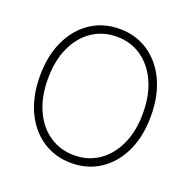

<svg xmlns="http://www.w3.org/2000/svg" viewBox="-131 -866 999 1005"><g transform="rotate(20 368.5 -363.5)"><path d="M369.1 9.8Q277.8 9.8 207.8 -37.1Q137.7 -84 98.6 -168Q59.6 -252 59.6 -363.3Q59.6 -475.6 98.9 -559.6Q138.2 -643.6 208 -690.4Q277.8 -737.3 369.1 -737.3Q460 -737.3 529.8 -690.4Q599.6 -643.6 638.7 -559.6Q677.7 -475.6 677.7 -363.3Q677.7 -251.5 638.7 -167.5Q599.6 -83.5 529.8 -36.9Q460 9.8 369.1 9.8ZM369.1 -33.7Q445.8 -33.7 505.4 -74.2Q564.9 -114.7 599.1 -188.7Q633.3 -262.7 633.3 -363.3Q633.3 -464.4 599.1 -538.6Q564.9 -612.8 505.4 -653.3Q445.8 -693.8 369.1 -693.8Q292 -693.8 232.2 -653.6Q172.4 -613.3 138.2 -539.1Q104 -464.8 104 -363.3Q104 -263.2 137.9 -189Q171.9 -114.7 231.7 -74.2Q291.5 -33.7 369.1 -33.7Z"/></g></svg>

Font: Inter 20pt ExtraLight
Style: Regular
Weight: 250
Version: Version 4.001;git-66647c0bb